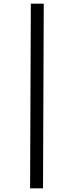

<svg xmlns="http://www.w3.org/2000/svg" viewBox="-20 -783 437 1040"><path d="M213 237 217 -763H147L143 237Z"/></svg>

Font: Noto Sans Display Condensed
Style: Italic
Weight: 400
Width: 3
Designer: Monotype Design team
Foundry: Monotype Imaging Inc.
Version: 1.000